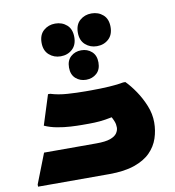

<svg xmlns="http://www.w3.org/2000/svg" viewBox="-93 -957 950 1040"><g transform="rotate(-10 382.0 -437.0)"><path d="M32 -12 96 -176H384Q434 -176 460.5 -185.5Q487 -195 497.5 -210.5Q508 -226 508 -242Q508 -260 502 -275Q496 -290 490 -301Q451 -293 422 -290.5Q393 -288 364 -288H324Q299 -288 262.5 -290Q226 -292 188.5 -299Q151 -306 120 -320L172 -484H184Q225 -471 276 -467.5Q327 -464 376 -464H408Q459 -464 506.5 -467Q554 -470 584 -476H596Q622 -450 648.5 -411Q675 -372 693.5 -326.5Q712 -281 712 -234Q712 -189 698 -147Q684 -105 651.5 -72Q619 -39 563 -19.5Q507 0 424 0H32ZM479 -694Q442 -694 415.5 -717.5Q389 -741 389 -784Q389 -828 415.5 -851Q442 -874 479 -874Q517 -874 543 -851Q569 -828 569 -784Q569 -741 543 -717.5Q517 -694 479 -694ZM276 -674Q239 -674 212.5 -697.5Q186 -721 186 -764Q186 -808 212.5 -831Q239 -854 276 -854Q314 -854 340 -831Q366 -808 366 -764Q366 -721 340 -697.5Q314 -674 276 -674ZM390 -525Q356 -525 332.5 -546Q309 -567 309 -606Q309 -645 332.5 -666Q356 -687 390 -687Q424 -687 447.5 -666Q471 -645 471 -606Q471 -567 447.5 -546Q424 -525 390 -525Z"/></g></svg>

Font: Kufam Black
Style: Regular
Weight: 900
Designer: Wael Morcos, Artur Schmal
Foundry: Original Type
Version: Version 1.301; ttfautohint (v1.8.3)